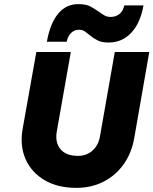

<svg xmlns="http://www.w3.org/2000/svg" viewBox="-20 -902 743 930"><path d="M359 -882Q398 -882 420 -869.5Q442 -857 461 -844Q474 -834 486.5 -827Q499 -820 516 -820Q542 -820 559.5 -835Q577 -850 582 -876H675Q660 -790 615.5 -743Q571 -696 506 -696Q473 -696 453.5 -706Q434 -716 419 -728Q406 -739 393 -748.5Q380 -758 362 -758Q340 -758 324 -742Q308 -726 303 -700H207Q223 -789 261.5 -835.5Q300 -882 359 -882ZM156 -650H323L255 -265Q246 -212 273 -179.5Q300 -147 358 -147Q400 -147 429 -173.5Q458 -200 465 -246L536 -650H703L630 -232Q617 -159 578 -105Q539 -51 480.5 -21.5Q422 8 350 8Q260 8 196.5 -29Q133 -66 104 -131Q75 -196 90 -280Z"/></svg>

Font: Overused Grotesk ExtraBold
Style: Italic
Weight: 800
Italic angle: -10°
Version: Version 0.003